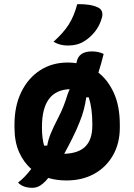

<svg xmlns="http://www.w3.org/2000/svg" viewBox="-20 -848 640 915"><path d="M348 -828Q411 -830 448 -812Q462 -805 466 -792Q470 -779 466 -765Q456 -727 433 -698Q410 -669 382 -652Q350 -631 303 -631Q265 -631 235 -649Q282 -691 307.5 -731Q333 -771 348 -828ZM303 -550Q324 -550 344 -547L345 -551Q354 -603 418 -603Q449 -603 474 -591Q468 -568 462 -545.5Q456 -523 449 -502Q495 -466 523 -404Q551 -342 551 -253V-240Q551 -165 518.5 -108Q486 -51 429 -19.5Q372 12 296 12Q250 12 210 0Q198 16 183 28Q161 47 135 47Q89 47 66 22Q96 0 129 -43Q92 -75 70.5 -124Q49 -173 49 -241V-254Q49 -343 81.5 -409.5Q114 -476 171 -513Q228 -550 303 -550ZM180 -237Q180 -191 190 -154H205Q209 -179 221 -209.5Q233 -240 260 -292Q284 -338 302 -398Q307 -410 312 -423Q180 -418 180 -244ZM360 -268Q346 -232 326.5 -192.5Q307 -153 286 -115Q354 -117 387 -150Q420 -183 420 -250V-257Q420 -332 403 -384H391Q387 -354 379 -324Q371 -294 360 -268Z"/></svg>

Font: Recursive Sn Csl St
Style: Bold
Weight: 700
Version: Version 1.079;hotconv 1.0.112;makeotfexe 2.5.65598; ttfautoh